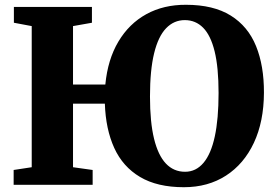

<svg xmlns="http://www.w3.org/2000/svg" viewBox="-20 -772 1154 802"><path d="M748 10Q637 10 565 -32.8Q493 -75.5 457.2 -154Q421.5 -232.5 418 -339H285V-73.5L367 -62V0H37V-62L112.5 -73.5V-663L38 -677V-743H364V-677L285 -663V-419H420Q430 -523.5 474.5 -598.2Q519 -673 591.2 -712.8Q663.5 -752.5 757 -752Q871.5 -752 943.8 -707Q1016 -662 1049.5 -579.5Q1083 -497 1082.5 -384.5Q1082 -264 1040.5 -175.5Q999 -87 924 -38.5Q849 10 748 10ZM753 -54.5Q798.5 -54.5 830 -91.8Q861.5 -129 877.2 -202Q893 -275 893 -383.5Q893 -490.5 876.5 -557.5Q860 -624.5 828.5 -656.2Q797 -688 752 -688Q706.5 -688 673.8 -654Q641 -620 623.8 -549.5Q606.5 -479 606.5 -369Q606.5 -262 623.5 -192.5Q640.5 -123 673 -88.8Q705.5 -54.5 753 -54.5Z"/></svg>

Font: Merriweather 28pt Black
Style: Regular
Weight: 900
Version: Version 2.100